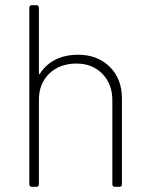

<svg xmlns="http://www.w3.org/2000/svg" viewBox="-20 -720 576 740"><path d="M93 -10V-690Q93 -700 103 -700H120Q130 -700 130 -690V-438Q130 -435 131.5 -434.5Q133 -434 134 -436Q156 -471 193.5 -490Q231 -509 281 -509Q356 -509 403 -462.5Q450 -416 450 -340V-10Q450 0 440 0H423Q413 0 413 -10V-334Q413 -396 374.5 -435.5Q336 -475 275 -475Q210 -475 170 -436.5Q130 -398 130 -336V-10Q130 0 120 0H103Q93 0 93 -10Z"/></svg>

Font: Barlow GEO Extra Light
Style: Regular
Weight: 200
Designer: Jeremy Tribby
Foundry: Tribby Type
Version: Version 1.408